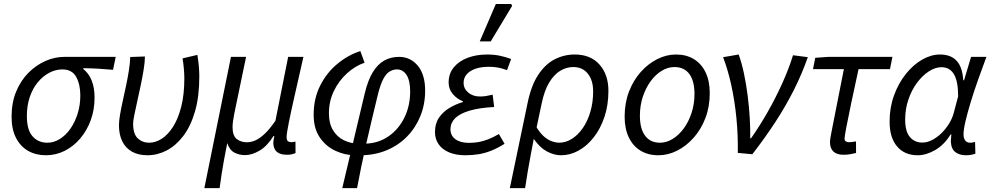

<svg xmlns="http://www.w3.org/2000/svg" viewBox="-20 -774 5021 972"><path d="M211.9 12Q161.9 12 122.8 -10.1Q83.7 -32.2 61.2 -75.7Q38.6 -119.2 38.6 -183.2Q38.6 -254.4 61.9 -310.6Q85.2 -366.8 124.2 -405.8Q163.3 -444.8 210.5 -465.5Q257.7 -486.1 305.9 -486.1H565.7L552.3 -420.6Q513.1 -424.3 476.7 -426.3Q440.2 -428.4 401.6 -428.8V-424.8Q429.1 -403.1 443.9 -366.8Q458.7 -330.6 458.7 -279.1Q458.7 -218.5 439.4 -165.6Q420.1 -112.7 386 -72.8Q352 -32.8 307.5 -10.4Q262.9 12 211.9 12ZM219.8 -51.5Q252.7 -51.5 282.6 -70.2Q312.6 -88.8 335.9 -121.7Q359.2 -154.7 372.9 -198.2Q386.6 -241.8 386.6 -290.6Q386.6 -346.9 365.6 -384.7Q344.7 -422.6 295.8 -422.6Q261.4 -422.6 229.1 -405.5Q196.9 -388.3 171.2 -357.3Q145.5 -326.2 130.7 -282.9Q116 -239.7 116 -186.4Q116 -116.4 144.7 -84Q173.5 -51.5 219.8 -51.5Z M726.6 12Q681.1 12 648.7 -5.9Q616.3 -23.9 599.3 -58Q582.2 -92.1 582.2 -139.8Q582.2 -161.2 587.7 -193.4Q593.1 -225.5 601.6 -263.8Q610 -302.1 618.5 -341.9Q626.9 -381.7 632.7 -418.7Q638.5 -455.6 639.3 -485.4L713.6 -488.1Q713.6 -460.7 707.5 -422.9Q701.4 -385.2 692.6 -342.9Q683.8 -300.6 674.9 -261.4Q666.1 -222.2 660 -192Q653.9 -161.7 653.9 -148Q653.9 -95.7 677.4 -73.6Q701 -51.5 735.2 -51.5Q767.4 -51.5 798.7 -71.5Q830 -91.5 855.9 -132Q881.8 -172.5 897.5 -233.9Q913.2 -295.3 913.2 -377.6Q913.2 -400.1 910.6 -428.5Q908 -457 904.1 -478.5L979.2 -496.1Q984.2 -466.7 986.6 -438Q989 -409.4 989 -386.9Q989 -284.6 967.1 -209.5Q945.1 -134.3 907.7 -85.4Q870.3 -36.4 823.6 -12.2Q776.8 12 726.6 12Z M1014.5 178.5 1149.2 -486.1H1225.8L1165.8 -197.4Q1162.2 -179.3 1159.7 -161.1Q1157.3 -142.8 1157.3 -131.1Q1157.3 -86.6 1178.5 -70.2Q1199.8 -53.7 1230.5 -53.7Q1250.6 -53.7 1271.8 -62.8Q1293.1 -71.8 1318.5 -95.1Q1343.8 -118.4 1374.3 -162.5L1438.8 -486.1H1516.1Q1492.6 -382 1473 -296.1Q1453.4 -210.1 1442.1 -153.6Q1430.9 -97.1 1430.9 -81.3Q1430.9 -64.4 1437.6 -59.2Q1444.3 -54.1 1454.3 -54.1Q1460 -54.1 1465.5 -55.2Q1471.1 -56.3 1475.8 -57.3L1476.1 1.3Q1467.3 4.6 1457.2 7.1Q1447.1 9.5 1433.2 9.5Q1398.3 9.5 1381.3 -5.5Q1364.4 -20.5 1363.6 -50.1Q1363.6 -57 1364.9 -63.7Q1366.2 -70.3 1368.7 -85.5H1364.7Q1332.4 -34 1293.8 -11.4Q1255.3 11.3 1220 11.3Q1191.1 11.3 1166.6 -1.5Q1142.1 -14.3 1130.4 -49.4Q1120.3 1 1113.7 37.6Q1107.1 74.2 1102 106.9Q1097 139.6 1091.8 178.5Z M1712.7 178.5 1826.3 -300.3Q1842.4 -367.5 1867 -408.1Q1891.6 -448.6 1925 -467.4Q1958.5 -486.1 2000 -486.1Q2057.8 -486.1 2095.1 -441.3Q2132.3 -396.5 2132.3 -315.1Q2132.3 -246.5 2108.5 -187.3Q2084.7 -128 2041.4 -83.5Q1998.1 -39 1939 -14Q1880 11 1809.3 12L1825.6 -46.6Q1893.8 -47.6 1945.8 -83.1Q1997.8 -118.7 2027.1 -178.4Q2056.4 -238.1 2056.4 -310.5Q2056.4 -366.5 2038.1 -394.6Q2019.7 -422.6 1989.3 -422.6Q1970.6 -422.6 1953 -412.3Q1935.5 -402.1 1920.9 -375.1Q1906.2 -348 1893 -295.2Q1878.6 -236.9 1864 -175Q1849.4 -113.2 1835.3 -51.7Q1821.2 9.8 1809.2 68.3Q1797.2 126.8 1787.6 178.5ZM1775.7 12Q1726 11.6 1677.9 -10.7Q1629.8 -32.9 1598.9 -78.2Q1567.9 -123.4 1567.9 -193Q1567.9 -275.6 1601.1 -341.1Q1634.2 -406.6 1688.6 -451.3Q1743 -496 1804.2 -515.4L1825.7 -456.6Q1777.4 -439.9 1736.1 -402.2Q1694.7 -364.4 1670 -312.8Q1645.2 -261.2 1645.2 -201.2Q1645.2 -148.4 1666.2 -114.2Q1687.3 -80 1721.6 -63.7Q1755.9 -47.3 1795.7 -46.6Z M2334.8 12Q2289 12 2254.3 -2.3Q2219.6 -16.6 2200.9 -43.1Q2182.1 -69.7 2182.1 -105.4Q2182.1 -148.7 2202.6 -178.6Q2223.2 -208.6 2255.7 -227.8Q2288.1 -247 2323.3 -257.4V-261.4Q2294.6 -272.4 2272.9 -297.2Q2251.2 -322 2251.2 -356Q2251.2 -401.3 2277.1 -432.8Q2302.9 -464.4 2347.1 -481.2Q2391.3 -498 2445.3 -498Q2481 -498 2509 -492.2Q2536.9 -486.4 2567.7 -475.4L2546.7 -419Q2520 -428.8 2499.5 -432.3Q2479 -435.8 2453.7 -435.8Q2417 -435.8 2388.5 -426.4Q2360.1 -417.1 2343.5 -398.7Q2327 -380.3 2327 -354.6Q2327 -325 2350.7 -305.2Q2374.4 -285.5 2409.4 -285.5Q2426.3 -285.5 2441 -287.9Q2455.7 -290.3 2474 -294.7L2481.7 -232.4Q2404.9 -228.2 2355.9 -213.4Q2307 -198.6 2283.7 -175Q2260.4 -151.4 2260.4 -119.9Q2260.4 -87.3 2285.7 -69.1Q2311 -50.8 2353.4 -50.8Q2380.9 -50.8 2403.8 -55Q2426.7 -59.2 2451.2 -68.7Q2475.7 -78.1 2505.8 -95.4L2534.3 -46Q2498.2 -23.6 2466.8 -11.1Q2435.3 1.4 2403.7 6.7Q2372 12 2334.8 12ZM2408.7 -564.4 2490.1 -753.6H2567.9L2572.8 -744.4L2464.3 -564.4Z M2561 178.5 2651.3 -254.4Q2669.4 -341.7 2705 -395.6Q2740.7 -449.4 2788.3 -473.8Q2836 -498.1 2889.5 -498.1Q2969.8 -498.1 3014.9 -447.2Q3060.1 -396.4 3060.1 -314.1Q3060.1 -241.8 3040 -182Q3019.9 -122.1 2985.6 -78.5Q2951.4 -34.8 2908.6 -11.4Q2865.8 12 2820.6 12Q2784.9 12 2748.4 -7.6Q2712 -27.1 2682.2 -71.1Q2673.3 -24.2 2665.9 15.1Q2658.5 54.5 2651.8 93.6Q2645.1 132.8 2638.3 178.5ZM2810.1 -51.5Q2844.1 -51.5 2874.8 -70.8Q2905.6 -90.1 2930.1 -125.1Q2954.7 -160.2 2968.7 -208Q2982.8 -255.7 2982.8 -312.1Q2982.8 -367 2956 -400.8Q2929.3 -434.6 2881.6 -434.6Q2848.3 -434.6 2816.9 -416.1Q2785.5 -397.7 2760.6 -356.7Q2735.6 -315.7 2721.9 -248.9L2696.6 -129Q2716.1 -97.8 2736.2 -81Q2756.4 -64.2 2775.7 -57.9Q2794.9 -51.5 2810.1 -51.5Z M3313.1 12Q3260.7 12 3222.3 -11.5Q3184 -34.9 3163.1 -78.8Q3142.2 -122.6 3142.2 -183.4Q3142.2 -252.6 3164.1 -309.9Q3186.1 -367.3 3223.6 -409.4Q3261.2 -451.6 3307.6 -474.8Q3353.9 -498.1 3402.2 -498.1Q3454.6 -498.1 3492.9 -474.6Q3531.3 -451.2 3552.2 -407.3Q3573.1 -363.5 3573.1 -302.7Q3573.1 -233.5 3551.1 -176.2Q3529.1 -118.8 3491.6 -76.7Q3454.1 -34.5 3408 -11.3Q3361.9 12 3313.1 12ZM3321 -51.5Q3354.4 -51.5 3385.7 -70.9Q3417 -90.3 3441.8 -124.1Q3466.5 -158 3481.1 -202.7Q3495.8 -247.5 3495.8 -298.2Q3495.8 -364.6 3469.6 -399.6Q3443.5 -434.6 3394.3 -434.6Q3360.9 -434.6 3329.6 -415.4Q3298.2 -396.2 3273.5 -362.3Q3248.8 -328.5 3234.1 -283.7Q3219.5 -239 3219.5 -187.9Q3219.5 -122.4 3245.8 -87Q3272.1 -51.5 3321 -51.5Z M3715.1 0Q3716.6 -89.7 3708 -177Q3699.3 -264.4 3682.2 -342.7Q3665.2 -421 3640.6 -484.4L3719.6 -498.1Q3735.2 -454.7 3746.5 -401.1Q3757.7 -347.4 3765 -290Q3772.4 -232.6 3775.6 -177Q3778.8 -121.3 3778 -73.6H3782Q3825.9 -136 3866.4 -207.2Q3906.9 -278.4 3940.1 -351.9Q3973.3 -425.5 3994.6 -494.3L4069.7 -484.6Q4039.4 -398.2 3998.2 -316.9Q3957.1 -235.6 3904.9 -155.7Q3852.7 -75.8 3788.7 6.9Z M4250.3 9.5Q4215.9 9.5 4198.9 -7.1Q4181.8 -23.6 4181.8 -53.8Q4181.8 -62.4 4183.5 -72.8Q4185.2 -83.1 4187.3 -95.2L4252.1 -424H4095.8L4107.2 -481.4L4174.2 -486.1H4498L4485.4 -424H4326.4Q4305.4 -329.1 4289.5 -253Q4273.5 -177 4264.5 -129.5Q4255.5 -82.1 4255.5 -72.5Q4255.5 -62.5 4261.9 -58.3Q4268.3 -54.1 4277.7 -54.1Q4288.3 -54.1 4296.7 -55.6Q4305.1 -57.1 4313.5 -58.1L4313.8 0.5Q4299.1 3.9 4284.2 6.7Q4269.4 9.5 4250.3 9.5Z M4625.7 12Q4559.8 12 4521.7 -32.4Q4483.6 -76.8 4483.6 -158.5Q4483.6 -229.9 4506.3 -291.8Q4528.9 -353.7 4566.2 -400Q4603.4 -446.4 4648.6 -472.2Q4693.7 -498.1 4738.7 -498.1Q4793.1 -498.1 4822.7 -466.5Q4852.3 -434.8 4856.5 -367.7H4860.5L4896.1 -486.1H4973.8Q4952.9 -430.1 4932.1 -371.7Q4911.3 -313.3 4894.8 -259Q4878.3 -204.7 4868.1 -161.5Q4857.9 -118.2 4857.9 -93.6Q4857.9 -75 4865.9 -63.3Q4873.9 -51.5 4892.5 -51.5Q4900.4 -51.5 4906.1 -53Q4911.9 -54.5 4916.3 -55.5L4917.9 3.8Q4907 7.9 4896 9.9Q4885 12 4869.6 12Q4837.7 12 4816.6 -3.8Q4795.5 -19.5 4793.6 -57.8Q4793.6 -63.5 4794.6 -73.3Q4795.5 -83.1 4796.2 -93.2H4792.2Q4760.7 -41.4 4714.9 -14.7Q4669.1 12 4625.7 12ZM4649.8 -52.3Q4673.9 -52.3 4698.8 -65.1Q4723.7 -77.9 4746.1 -99.8Q4768.5 -121.8 4785 -148.7Q4801.4 -175.6 4808.7 -203.5L4830.6 -286.5Q4830.6 -362.9 4809.2 -398.4Q4787.8 -433.8 4746.3 -433.8Q4714.7 -433.8 4682.1 -412.6Q4649.6 -391.4 4622.3 -354.7Q4595.1 -318 4578.7 -269.9Q4562.4 -221.9 4562.4 -168.2Q4562.4 -109.1 4586 -80.7Q4609.5 -52.3 4649.8 -52.3Z"/></svg>

Font: Source Sans 3 VF
Style: Italic
Weight: 200
Italic angle: -11°
Designer: Paul D. Hunt
Foundry: Adobe Systems Incorporated
Version: Version 3.042;hotconv 1.0.118;makeotfexe 2.5.65603